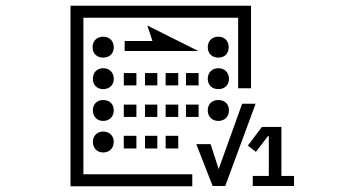

<svg xmlns="http://www.w3.org/2000/svg" viewBox="-20 -724 1240 670"><path d="M651 -116H271V-662H811V-416H856V-704H226V-74H651ZM512 -581H415V-546H672L494 -635ZM303 -559C303 -537 318 -523 340 -523C362 -523 377 -537 377 -559C377 -581 362 -596 340 -596C318 -596 303 -581 303 -559ZM705 -559C705 -537 720 -523 742 -523C764 -523 778 -537 778 -559C778 -581 764 -596 742 -596C720 -596 705 -581 705 -559ZM304 -449C304 -427 319 -413 340 -413C362 -413 377 -427 377 -449C377 -471 362 -486 340 -486C319 -486 304 -471 304 -449ZM705 -449C705 -427 720 -413 742 -413C764 -413 779 -427 779 -449C779 -471 764 -486 742 -486C720 -486 705 -471 705 -449ZM456 -426V-469H412V-426ZM529 -426V-469H486V-426ZM602 -426V-469H558V-426ZM673 -426V-469H629V-426ZM304 -339C304 -317 319 -302 340 -302C362 -302 377 -317 377 -339C377 -361 362 -375 340 -375C319 -375 304 -361 304 -339ZM705 -339C705 -317 720 -302 742 -302C764 -302 779 -317 779 -339C779 -361 764 -375 742 -375C720 -375 705 -361 705 -339ZM722 -75H766L872 -362H825L743 -134L715 -221H665ZM456 -316V-359H412V-316ZM529 -316V-359H486V-316ZM602 -316V-359H558V-316ZM673 -316V-359H629V-316ZM845 -216 873 -194 915 -249H918V-110H862V-75H1006V-110H962V-281H894ZM304 -229C304 -207 319 -192 340 -192C362 -192 377 -207 377 -229C377 -250 362 -265 340 -265C319 -265 304 -250 304 -229ZM456 -206V-250H412V-206ZM529 -206V-250H486V-206ZM602 -206V-250H558V-206Z"/></svg>

Font: CryptoKit_GRILLE 1.4
Style: Regular
Weight: 400
Monospace: yes
Designer: Oceane Juvin
Foundry: http://www.head-geneve.ch
Version: Version 1.004